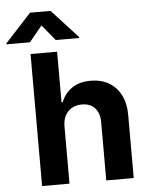

<svg xmlns="http://www.w3.org/2000/svg" viewBox="-128 -1004 817 1054"><g transform="rotate(-5 280.5 -477.0)"><path d="M211.7 -315.2V0H60.7V-727.5H207V-448.8H213.7Q232.4 -497.2 273.5 -525Q314.6 -552.7 376.8 -552.7Q433.6 -552.7 476 -528Q518.5 -503.3 542 -457.4Q565.6 -411.4 565.6 -347.3V0H414.3V-320.3Q414.3 -370.8 388.6 -399Q363 -427.1 316.6 -427.1Q285.8 -427.1 262.2 -413.8Q238.5 -400.5 225.1 -375.6Q211.7 -350.8 211.7 -315.2ZM205.3 -792 134 -878.7 63.1 -792H-66.2V-797.3L77.7 -953.9H190.6L334.2 -797.3V-792Z"/></g></svg>

Font: Inter V
Style: 
Weight: 400
Designer: Rasmus Andersson
Foundry: rsms
Version: Version 4.000;git-a3f224843